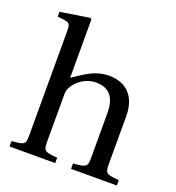

<svg xmlns="http://www.w3.org/2000/svg" viewBox="-128 -799 825 901"><g transform="rotate(20 285.0 -348.5)"><path d="M20 0H248V-27C183 -32 178 -36 178 -82V-302C178 -326 178 -338 186 -352C206 -390 249 -421 299 -421C363 -421 398 -386 398 -304V-82C398 -36 393 -32 327 -27V0H556V-27C491 -32 486 -36 486 -82V-322C486 -417 434 -472 347 -472C278 -472 236 -439 177 -400V-692L170 -697L24 -674V-650L59 -646C83 -642 89 -637 89 -603V-82C89 -36 86 -32 20 -27Z"/></g></svg>

Font: erewhon
Style: Regular
Weight: 400
Version: Version 1.0.0